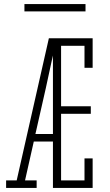

<svg xmlns="http://www.w3.org/2000/svg" viewBox="-20 -923 540 943"><path d="M10 0V-37H62L220 -735H259Q245 -674 231.5 -612.5Q218 -551 205 -490L154 -265H240V-228H146L103 -37H160V0ZM240 0V-735H435V-590H395V-698H280V-401H426V-364H280V-37H395V-145H435V0ZM100 -867V-903H400V-867Z"/></svg>

Font: Iosevka Slab Extralight
Style: Regular
Weight: 200
Monospace: yes
Designer: Belleve Invis
Foundry: Belleve Invis
Version: Version 11.1.1; ttfautohint (v1.8.3)